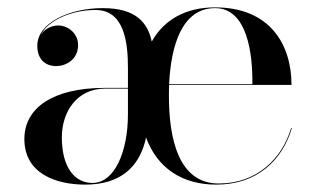

<svg xmlns="http://www.w3.org/2000/svg" viewBox="-20 -490 852 520"><path d="M81 -366C81 -330 102 -311 132.5 -311C157.5 -311 191.5 -328 191.5 -368C191.5 -399 165 -421 137.5 -421C121 -421 101 -412.5 90.5 -395.5C112 -437.5 177.5 -463 238.5 -463C318.5 -463 326.5 -371.5 326.5 -304.5V-252H264.5C122.5 -252 46 -197.5 46 -113.5C46 -19.5 132 10 211 10C302 10 358 -34 375.5 -117.5C405.5 -36.5 471.5 10 565.5 10C676.5 10 744.5 -56 770.5 -143H768.5C743.5 -60 676 7 572 7C463 7 437.5 -116 437.5 -230C437.5 -240 437.5 -250 438 -260H769.5C769.5 -369 711.5 -470 562.5 -470C483 -470 424.5 -437 391 -377.5C380 -428.5 348.5 -468 258.5 -468C167.5 -468 81 -428 81 -366ZM663.5 -262H438C443 -366 472.5 -468 562.5 -468C651.5 -468 664.5 -340 663.5 -262ZM230.5 5.5C182.5 5.5 147.5 -36 147.5 -118C147.5 -187.5 188.5 -250 264.5 -250H326.5V-180.5C326.5 -79.5 290.5 5.5 230.5 5.5Z"/></svg>

Font: Bodoni* 96pt
Style: Regular
Weight: 400
Version: Version 2.3